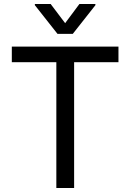

<svg xmlns="http://www.w3.org/2000/svg" viewBox="-20 -940 651 960"><path d="M39.1 -707H572.3V-628.9H350.6V0H261.7V-628.9H39.1ZM305.7 -824.2 377 -919.9H457V-914.1L343.8 -770.5H267.6L154.3 -914.1V-919.9H233.4Z"/></svg>

Font: Pretendard Std Variable
Style: Regular
Weight: 400
Designer: Base glyphs from Inter by Rasmus Andersson; Hangeul glyphs from Noto Sans CJK(Source Han Sans) by Jang Soo-young and Kan
Foundry: Kil Hyung-jin
Version: Version 1.309;Glyphs 3.2 (3225)